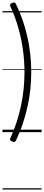

<svg xmlns="http://www.w3.org/2000/svg" viewBox="-20 -1058 353 1537"><path d="M65 43Q93 -18 113.5 -81.5Q134 -145 148 -211Q162 -277 169 -344.5Q176 -412 176 -480Q176 -571 163.5 -660Q151 -749 126.5 -835.5Q102 -922 65 -1002Q58 -1016 61 -1022Q64 -1028 77 -1034Q91 -1039 97 -1037.5Q103 -1036 108 -1025Q152 -933 178.5 -842Q205 -751 217.5 -661Q230 -571 230 -480Q230 -412 223 -344Q216 -276 201 -208Q186 -140 163.5 -71.5Q141 -3 108 66Q103 76 97 78Q91 80 77 75Q64 69 61 63Q58 57 65 43ZM0 449H313V459H0ZM0 -20H313V0H0ZM0 -505H313V-500H0ZM0 -969H313V-959H0Z"/></svg>

Font: Playwrite IT Trad Guides
Style: Regular
Weight: 400
Designer: Veronika Burian, José Scaglione
Foundry: TypeTogether
Version: Version 1.003